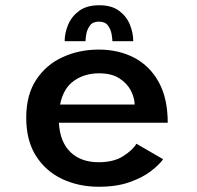

<svg xmlns="http://www.w3.org/2000/svg" viewBox="-20 -701 750 732"><path d="M602 -94Q587.5 -73.5 556 -49Q524.5 -24.5 474.8 -6.8Q425 11 356.5 11Q280 11 217.2 -18.5Q154.5 -48 117.2 -106.5Q80 -165 80 -252Q80 -339.5 118.2 -397.2Q156.5 -455 219.5 -483.5Q282.5 -512 356 -512Q432.5 -512 492 -480.8Q551.5 -449.5 585.5 -387.5Q619.5 -325.5 619.5 -233H204.5Q208.5 -160 248.5 -121.2Q288.5 -82.5 356.5 -82.5Q414 -82.5 450.5 -106.2Q487 -130 500 -153ZM358 -421.5Q302.5 -421.5 262 -393Q221.5 -364.5 209 -302.5H493.5Q493 -328 478.8 -355.8Q464.5 -383.5 434.8 -402.5Q405 -421.5 358 -421.5ZM226.5 -544Q226.5 -575 239.8 -606.8Q253 -638.5 282 -659.8Q311 -681 358.5 -681Q406 -681 434.5 -659.5Q463 -638 475.5 -606.5Q488 -575 488 -544H408.5Q408.5 -552.5 405.5 -570.5Q402.5 -588.5 391.8 -603.5Q381 -618.5 357.5 -618.5Q333.5 -618.5 322.8 -603.5Q312 -588.5 309 -570.8Q306 -553 306 -544Z"/></svg>

Font: League Mono Medium
Style: Regular
Weight: 500
Width: 6
Designer: Tyler Finck
Foundry: The League of Moveable Type / Tyler Finck
Version: Version 2.300;RELEASE